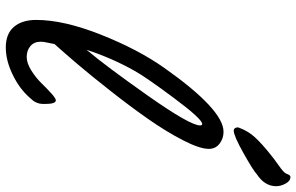

<svg xmlns="http://www.w3.org/2000/svg" viewBox="-200 -804 1023 663"><g transform="rotate(90 311.5 -472.5)"><path d="M494.1 -682.1Q494.1 -650.4 463.9 -592Q433.6 -533.7 391.1 -472.9Q348.6 -412.1 294.9 -343.8Q241.2 -275.4 202.1 -229.5Q163.1 -183.6 131.8 -148.9Q131.3 -143.1 127.7 -127.2Q124 -111.3 124 -102.1Q124 -79.1 138.9 -66.2Q153.8 -53.2 176.8 -53.2Q197.8 -53.2 222.9 -68.8Q248 -84.5 266.6 -103.5Q285.2 -122.6 302.5 -138.2Q319.8 -153.8 326.2 -153.8Q338.9 -153.8 338.9 -118.2V-108.4Q338.9 -98.1 335 -88.9Q331.1 -79.6 327.9 -75.7Q324.7 -71.8 315.9 -62Q285.6 -27.8 237.1 -4.4Q188.5 19 144 19Q96.7 19 72.8 -9Q48.8 -37.1 48.8 -85.9Q48.8 -181.2 99.9 -309.8Q150.9 -438.5 214.8 -528.8Q358.9 -732.9 435.1 -732.9Q458.5 -732.9 476.3 -719Q494.1 -705.1 494.1 -682.1ZM413.1 -651.9Q413.1 -659.2 408.2 -659.2Q391.1 -659.2 318.4 -561.5Q245.6 -463.9 224.1 -424.8Q180.7 -347.7 151.9 -259.8Q209.5 -328.1 311.3 -472.9Q413.1 -617.7 413.1 -651.9ZM512.2 -894Q526.4 -905.8 545.4 -919.2Q564.5 -932.6 571.8 -939.5Q579.1 -946.3 582 -955.1Q585.4 -963.9 591.3 -963.9Q605 -963.9 614 -947Q623 -930.2 623 -915Q623 -875 582 -848.1Q568.8 -835.4 508.8 -801.8Q448.7 -768.1 431.2 -768.1Q425.8 -768.1 422.9 -772.2Q419.9 -776.4 419.9 -780.8Q419.9 -785.2 422.4 -790Q433.1 -818.4 454.3 -841.6Q475.6 -864.7 512.2 -894Z"/></g></svg>

Font: Yellowtail
Style: Regular
Weight: 400
Designer: Astigmatic (AOETI)
Foundry: Astigmatic (AOETI)
Version: Version 1.000